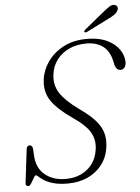

<svg xmlns="http://www.w3.org/2000/svg" viewBox="-59 -916 708 972"><g transform="rotate(-5 295.0 -429.5)"><path d="M247 10.5Q202 10.5 173 2Q144 -6.5 127.2 -17.2Q110.5 -28 101.8 -36.5Q93 -45 88 -45Q84 -45 79 -37.2Q74 -29.5 68.8 -19.5Q63.5 -9.5 58 -1.8Q52.5 6 47.5 6Q39.5 6 35.5 1.5Q31.5 -3 33 -11.5L53.5 -181.5Q54.5 -190.5 59 -194.8Q63.5 -199 69.5 -199Q76 -199 80.2 -194.2Q84.5 -189.5 85.5 -181.5L87.5 -150.5Q89.5 -83.5 131.2 -48.5Q173 -13.5 237.5 -13.5Q282.5 -13.5 317.2 -30.2Q352 -47 373.8 -77Q395.5 -107 401 -147Q409 -195 387.2 -234.2Q365.5 -273.5 298 -319.5Q225.5 -369.5 194 -415.5Q162.5 -461.5 170 -523Q175.5 -570 204.5 -612.8Q233.5 -655.5 284.5 -683Q335.5 -710.5 407 -710.5Q466 -710.5 507 -691Q548 -671.5 569.2 -640.8Q590.5 -610 590.5 -575Q590 -559.5 582.5 -549.5Q575 -539.5 563.5 -539.5Q551.5 -539.5 544.5 -546.5Q537.5 -553.5 534 -564.5L527.5 -593Q516 -640.5 483.5 -664Q451 -687.5 401.5 -687.5Q349.5 -687.5 310.5 -668.5Q271.5 -649.5 248.8 -617.5Q226 -585.5 221.5 -547Q214 -493.5 241 -451.5Q268 -409.5 335.5 -360.5Q386 -325.5 413.8 -294.5Q441.5 -263.5 451.2 -232.5Q461 -201.5 457 -165Q452 -111 423.5 -71.8Q395 -32.5 349.5 -11Q304 10.5 247 10.5ZM499.5 -838Q519.5 -854.5 534 -863.8Q548.5 -873 562 -869Q572 -866 574.5 -857Q577 -848 571 -838.5Q565 -827 552.2 -818.8Q539.5 -810.5 522 -802L409 -745.5Q405.5 -744 401.5 -744Q397.5 -744 396 -746.5Q394.5 -749.5 397 -752.8Q399.5 -756 403 -759Z"/></g></svg>

Font: Fraunces ExtraLight
Style: Italic
Weight: 250
Italic angle: -16°
Version: Version 1.000;[b76b70a41]